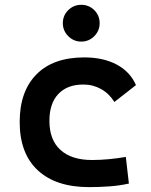

<svg xmlns="http://www.w3.org/2000/svg" viewBox="-20 -765 626 795"><path d="M349.1 9.8Q211.4 9.8 136.5 -59.8Q61.5 -129.4 61.5 -259.8Q61.5 -386.7 130.9 -457Q200.2 -527.3 329.1 -527.3Q407.7 -527.3 463.4 -497.6Q519 -467.8 543 -412.6L453.6 -342.8Q432.1 -377.4 398.7 -396.2Q365.2 -415 325.2 -415Q258.8 -415 221.7 -376Q184.6 -336.9 184.6 -264.6Q184.6 -185.5 230.5 -144Q276.4 -102.5 360.8 -102.5Q396.5 -102.5 431.9 -106Q467.3 -109.4 501 -115.2L513.7 -4.9Q473.6 3.9 431.6 6.8Q389.6 9.8 349.1 9.8ZM316.4 -592.8Q285.2 -592.8 262.7 -615.2Q240.2 -637.7 240.2 -668.9Q240.2 -701.2 262.7 -723.1Q285.2 -745.1 316.4 -745.1Q348.1 -745.1 370.4 -723.1Q392.6 -701.2 392.6 -668.9Q392.6 -637.7 370.4 -615.2Q348.1 -592.8 316.4 -592.8Z"/></svg>

Font: Cascadia Mono NF SemiBold
Style: Regular
Weight: 600
Monospace: yes
Designer: Aaron Bell
Foundry: Saja Typeworks
Version: Version 2404.023; ttfautohint (v1.8.4)